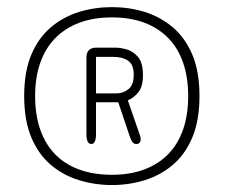

<svg xmlns="http://www.w3.org/2000/svg" viewBox="-20 -694 659 552"><path d="M302 -162Q253 -162 207.8 -175.8Q162.5 -189.5 126.8 -219.5Q91 -249.5 70.2 -298.5Q49.5 -347.5 49.5 -418Q49.5 -488.5 70.2 -537.2Q91 -586 126.8 -616Q162.5 -646 207.8 -659.8Q253 -673.5 302 -673.5Q350.5 -673.5 395.5 -659.8Q440.5 -646 476.2 -616Q512 -586 532.8 -537.2Q553.5 -488.5 553.5 -418Q553.5 -347.5 532.8 -298.5Q512 -249.5 476.2 -219.5Q440.5 -189.5 395.5 -175.8Q350.5 -162 302 -162ZM81 -418Q81 -364 95.5 -322Q110 -280 138 -251Q166 -222 207.2 -206.8Q248.5 -191.5 302 -191.5Q354 -191.5 394.8 -206.8Q435.5 -222 463.8 -251Q492 -280 506.5 -322Q521 -364 521 -418Q521 -471.5 506.5 -513.5Q492 -555.5 463.8 -584.5Q435.5 -613.5 394.8 -628.8Q354 -644 302 -644Q249.5 -644 208.5 -628.8Q167.5 -613.5 139 -584.5Q110.5 -555.5 95.8 -513.5Q81 -471.5 81 -418ZM228.5 -308.5V-528.5Q228.5 -557 257 -557H312.5Q325.5 -557 344 -552Q362.5 -547 376.8 -530.2Q391 -513.5 391 -478Q391 -444 377 -427.8Q363 -411.5 347.5 -405.5L382 -306Q384.5 -298.5 384.5 -294Q384.5 -280 371.5 -280Q365 -280 360.8 -285.5Q356.5 -291 352.5 -303.5L320 -400H256V-308.5Q256 -280 242.5 -280Q228.5 -280 228.5 -308.5ZM256 -425.5H314.5Q334.5 -425.5 349.5 -437.8Q364.5 -450 364.5 -479Q364.5 -508.5 348.2 -519.5Q332 -530.5 305 -530.5H256Z"/></svg>

Font: Sono ExtraLight
Style: Regular
Weight: 200
Designer: Tyler Finck
Foundry: Tyler Finck
Version: Version 2.112